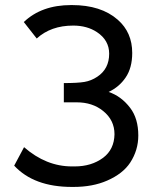

<svg xmlns="http://www.w3.org/2000/svg" viewBox="-20 -730 607 758"><path d="M74 -643 125 -578C162.3 -612 210.3 -629 269 -629C305.7 -629 337 -620.3 363 -603C395 -581.7 411 -553.3 411 -518C411 -478 395.3 -447.7 364 -427C348 -416.3 331 -409.5 313 -406.5C295 -403.5 268 -402 232 -402V-326H264H283C324.3 -326 359 -314.7 387 -292C417 -268 432 -237.3 432 -200C431.3 -160 416.3 -129 387 -107C356.3 -84.3 319 -73 275 -73H268H264C196 -73 133 -98.3 75 -149L36 -76C88 -20 164 8 264 8H270C320.7 8 365 -0.3 403 -17C444.3 -35 474.7 -58.7 494 -88C515.3 -120.7 526 -156.3 526 -195C526 -239.7 515.3 -276 494 -304C470.7 -334.7 442.3 -355.7 409 -367C437 -380.3 459.3 -399.3 476 -424C493.3 -449.3 502 -481.7 502 -521C502 -575 483 -618.7 445 -652C401 -690.7 340.7 -710 264 -710H261C183 -710 120.7 -687.7 74 -643Z"/></svg>

Font: Rookery
Style: Regular
Weight: 400
Designer: Ryan Kimball / Julieta Ulanovsky
Foundry: Motorola Mobility LLC.
Version: Version 1.0